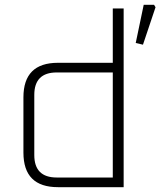

<svg xmlns="http://www.w3.org/2000/svg" viewBox="-20 -775 664 795"><path d="M77 -143V-372Q77 -515 220 -515H447V-740H492V0H220Q77 0 77 -143ZM122 -133Q122 -40 215 -40H447V-475H215Q122 -475 122 -382ZM542 -597 575 -755H618L624 -745L572 -590Z"/></svg>

Font: Oxanium ExtraLight ExtraLight
Style: Regular
Weight: 250
Version: Version 2.000